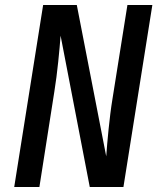

<svg xmlns="http://www.w3.org/2000/svg" viewBox="-20 -750 640 770"><path d="M37 0H138L198 -383C210 -455 219 -554 223 -607L340 0H475L591 -730H491L431 -353C419 -281 410 -179 406 -123L288 -730H153Z"/></svg>

Font: JetBrains Mono SemiBold
Style: Italic
Weight: 472
Italic angle: -9°
Monospace: yes
Designer: Philipp Nurullin, Konstantin Bulenkov
Foundry: JetBrains
Version: Version 2.305